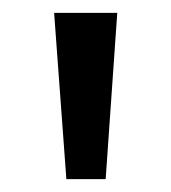

<svg xmlns="http://www.w3.org/2000/svg" viewBox="-20 -820 266 298"><path d="M162 -800H64L83 -542H144Z"/></svg>

Font: Noto Sans Sinhala SemiCondensed
Style: Regular
Weight: 400
Width: 4
Designer: Jelle Bosma - Monotype Design Team
Foundry: Monotype Imaging Inc.
Version: Version 2.006